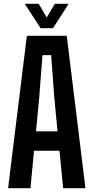

<svg xmlns="http://www.w3.org/2000/svg" viewBox="-20 -988 491 1008"><path d="M22.5 0 121 -800H330.5L428.5 0H311.5L292.5 -196.5H158.5L140 0ZM169 -298.5H282L265.5 -471.5L248.5 -698.5H203L185.5 -471.5ZM193 -840 110 -968H183L225.5 -896.5L268 -968H340.5L258 -840Z"/></svg>

Font: Big Shoulders Text Thin
Style: Bold
Weight: 700
Version: Version 2.002